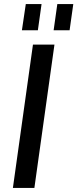

<svg xmlns="http://www.w3.org/2000/svg" viewBox="-20 -918 378 938"><path d="M246 -700 148 0H43L141 -700ZM183 -898 165 -770H87L106 -898ZM338 -898 320 -770H242L260 -898Z"/></svg>

Font: Pathway Extreme 8pt Thin 12pt Medium
Style: Italic
Weight: 500
Italic angle: -8°
Version: Version 1.001;gftools[0.9.26]